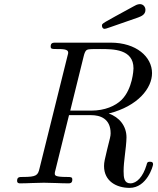

<svg xmlns="http://www.w3.org/2000/svg" viewBox="-20 -890 769 932"><path d="M475 -765C475 -761 477 -750 488 -750C495 -750 505 -755 650 -805C666 -811 686 -819 686 -842C686 -856 676 -870 659 -870C647 -870 635 -863 630 -860C471 -773 475 -777 475 -765ZM63 -12C63 0 74 0 77 0C115 0 155 -3 193 -3C232 -3 273 0 312 0C319 0 331 0 331 -18C331 -31 324 -31 304 -31C246 -31 246 -39 246 -48C246 -52 246 -54 250 -68L315 -331H423C465 -331 517 -315 517 -243C517 -229 514 -220 500 -164C489 -117 485 -103 485 -84C485 -10 546 22 609 22C693 22 723 -84 723 -92C723 -99 721 -105 708 -105C695 -105 694 -100 691 -88C674 -32 644 0 613 0C583 0 580 -27 580 -59C580 -85 583 -109 586 -135C589 -158 594 -202 594 -223C594 -279 559 -321 508 -339C650 -375 718 -462 718 -535C718 -614 642 -683 517 -683H253C237 -683 226 -683 226 -664C226 -652 234 -652 253 -652C284 -652 311 -652 311 -635C311 -632 311 -630 307 -616L172 -73C164 -39 158 -31 90 -31C74 -31 63 -31 63 -12ZM321 -353 386 -616C393 -646 401 -648 408 -650C415 -652 447 -652 466 -652C530 -652 628 -652 628 -558C628 -552 624 -459 570 -405C540 -376 490 -353 422 -353Z"/></svg>

Font: CMU Serif
Style: Italic
Weight: 500
Italic angle: -14.04°
Version: Version 0.7.0